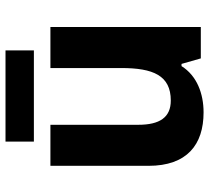

<svg xmlns="http://www.w3.org/2000/svg" viewBox="-51 -698 759 697"><g transform="rotate(-90 328.5 -349.5)"><path d="M494 -709H163V-606H494ZM579 -546H430V-289C430 -173 403 -109 312 -109C251 -109 224 -149 224 -227V-546H75V-190C75 -50 152 10 269 10C337 10 402 -14 437 -70H445L465 0H579Z"/></g></svg>

Font: Noto Kufi Arabic
Style: Bold
Weight: 700
Designer: Monotype Design Team, David Williams, Khaled Hosny
Foundry: Google LLC
Version: Version 2.109